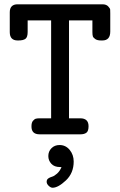

<svg xmlns="http://www.w3.org/2000/svg" viewBox="-20 -631 565 902"><path d="M25.9 -480V-573.2Q25.9 -611.3 64 -610.8H460.9Q479 -610.8 488 -601.3Q497.1 -591.8 497.6 -585.9Q498 -580.1 498 -567.9V-482.9Q498 -440.9 460.9 -440.9H455.1Q437 -440.9 427.5 -447.5Q418 -454.1 416 -460.9Q414.1 -467.8 414.1 -481V-535.2H304.2V-75.2H356.9Q396 -75.2 396 -38.1Q396 -15.1 386 -7.6Q376 0 357.9 0H166Q127 0 127.9 -38.1Q127.9 -55.2 135 -63.5Q142.1 -71.8 148.9 -73.5Q155.8 -75.2 167 -75.2H220.2V-535.2H109.9V-481Q109.9 -456.1 99.4 -448.5Q88.9 -440.9 65.9 -440.9H63Q25.9 -440.9 25.9 -480ZM269 153.8H262.2Q235.4 153.8 221.2 138.4Q207 123 207 102.1Q207 80.1 221.9 65.2Q236.8 50.3 259.8 50.3Q288.6 50.3 307.4 73.2Q326.2 96.2 326.2 127.9Q326.2 182.1 289.6 216.6Q252.9 251 227.1 251Q218.3 251 208.7 241.9Q199.2 232.9 199.2 222.9Q199.2 212.9 206.5 207.5Q213.9 202.1 224.4 199.2Q234.9 196.3 248 184.6Q261.2 172.9 269 153.8Z"/></svg>

Font: CMU Typewriter Text
Style: Bold
Weight: 700
Version: Version 0.7.0